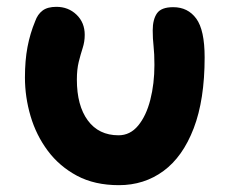

<svg xmlns="http://www.w3.org/2000/svg" viewBox="-20 -532 676 562"><path d="M328 10Q257 10 205.5 -17.5Q154 -45 120 -90.5Q86 -136 69.5 -192Q53 -248 53 -305Q53 -355 60.5 -394.5Q68 -434 83 -470Q90 -490 104.5 -501Q119 -512 145 -512Q180 -512 204 -489Q228 -466 228 -430Q228 -410 222 -391.5Q216 -373 210.5 -351Q205 -329 205 -299Q205 -223 237 -179.5Q269 -136 327 -136Q361 -136 384.5 -164.5Q408 -193 420 -240Q432 -287 432 -342Q432 -375 429.5 -397Q427 -419 427 -443Q427 -475 439.5 -493Q452 -511 487 -511Q530 -511 554.5 -477.5Q579 -444 579 -364Q579 -240 547 -156.5Q515 -73 458.5 -31.5Q402 10 328 10Z"/></svg>

Font: Shantell Sans Normal
Style: Bold
Weight: 700
Designer: Stephen Nixon, Anya Danilova, Shantell Martin
Foundry: Arrow Type
Version: Version 1.009;[a7da0bfa3]